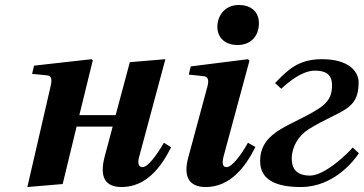

<svg xmlns="http://www.w3.org/2000/svg" viewBox="-20 -740 1463 772"><path d="M90 12 232 0 288 -231H433L400 -107C381 -31 400 12 469 12C566 12 627 -65 668 -148L639 -166C613 -121 576 -68 553 -68C534 -68 533 -89 541 -115L645 -502L502 -490L445 -277H299L353 -497L348 -502L117 -476L109 -443L169 -437C188 -435 190 -420 183 -391Z M854 -632C854 -587 887 -559 935 -559C986 -559 1021 -592 1021 -647C1021 -696 985 -720 941 -720C882 -720 854 -675 854 -632ZM737 -107C716 -30 740 12 807 12C904 12 965 -65 1007 -149L977 -166C952 -121 914 -68 891 -68C872 -68 873 -89 880 -115L983 -496L977 -502L747 -473L739 -440L797 -434C817 -432 821 -419 814 -392Z M1026 -92C1026 -12 1098 12 1190 12C1325 12 1407 -99 1423 -124L1398 -147C1380 -124 1286 -34 1227 -34C1172 -34 1153 -62 1153 -102C1153 -149 1180 -195 1222 -221C1350 -300 1422 -293 1422 -409C1422 -452 1383 -502 1275 -502C1180 -502 1138 -460 1086 -406L1111 -383C1146 -416 1198 -456 1246 -456C1287 -456 1315 -443 1315 -397C1315 -366 1309 -336 1267 -307C1159 -234 1026 -217 1026 -92Z"/></svg>

Font: Heuristica
Style: Bold Italic
Weight: 700
Italic angle: -13°
Version: Version 1.0.1